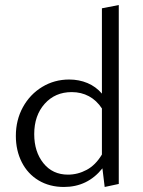

<svg xmlns="http://www.w3.org/2000/svg" viewBox="-20 -737 570 763"><path d="M43 -197Q43 -260 71 -311Q99 -362 147.5 -391.5Q196 -421 255 -421Q294 -421 327.5 -407Q361 -393 385 -365V-704L452 -717V-6L396 6L387 -68Q328 6 234 6Q177 6 133.5 -20Q90 -46 66.5 -92.5Q43 -139 43 -197ZM250 -43Q289 -43 324.5 -62Q360 -81 385 -123V-306Q364 -338 333.5 -354.5Q303 -371 265 -371Q199 -371 157.5 -324.5Q116 -278 116 -204Q116 -134 152.5 -88.5Q189 -43 250 -43Z"/></svg>

Font: LXGW Bright GB
Style: Regular
Weight: 400
Designer: Christian Thalmann (Catharsis Fonts)
Foundry: LXGW / Christian Thalmann (Catharsis Fonts) / Fontworks Inc.
Version: Version 5.510